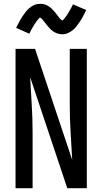

<svg xmlns="http://www.w3.org/2000/svg" viewBox="-20 -993 540 1013"><path d="M62 0V-735H165L361 -149Q357 -222 352.5 -295Q348 -368 348 -441V-735H438V0H335L139 -586Q143 -513 147.5 -440Q152 -367 152 -294V0ZM308 -812Q303 -812 298 -813Q293 -814 288.5 -815Q284 -816 279.5 -817.5Q275 -819 270.5 -821.5Q266 -824 262 -826.5Q258 -829 254.5 -832Q251 -835 247 -838.5Q243 -842 240 -846Q237 -850 233.5 -853.5Q230 -857 227.5 -860.5Q225 -864 222 -867.5Q219 -871 215.5 -875.5Q212 -880 208.5 -884.5Q205 -889 202.5 -892Q200 -895 195.5 -897.5Q191 -900 191 -904H194Q194 -903 191 -901Q188 -899 185.5 -896Q183 -893 181 -890.5Q179 -888 177.5 -886.5Q176 -885 174.5 -883Q173 -881 171.5 -879Q170 -877 168.5 -874.5Q167 -872 165.5 -869.5Q164 -867 162 -864.5Q160 -862 158.5 -859Q157 -856 155 -853Q153 -850 151 -846.5Q149 -843 147 -839.5Q145 -836 143 -832Q141 -828 139 -824Q137 -820 135 -815L65 -846Q74 -864 82 -879Q90 -894 98.5 -906.5Q107 -919 115 -929.5Q123 -940 135 -950.5Q147 -961 161.5 -967Q176 -973 192 -973Q197 -973 202 -972.5Q207 -972 211.5 -971Q216 -970 220.5 -968Q225 -966 229.5 -964Q234 -962 238 -959Q242 -956 245.5 -953.5Q249 -951 253 -947Q257 -943 260 -939.5Q263 -936 266.5 -932.5Q270 -929 272.5 -925.5Q275 -922 278 -918.5Q281 -915 284.5 -910Q288 -905 291.5 -901Q295 -897 297.5 -893.5Q300 -890 304.5 -888Q309 -886 309 -882H306Q306 -883 309 -885Q312 -887 314.5 -889.5Q317 -892 319 -894.5Q321 -897 322.5 -899Q324 -901 325.5 -903Q327 -905 328.5 -907Q330 -909 331.5 -911Q333 -913 334.5 -915.5Q336 -918 338 -921Q340 -924 341.5 -927Q343 -930 345 -933Q347 -936 349 -939.5Q351 -943 353 -946.5Q355 -950 357 -954Q359 -958 361 -962Q363 -966 365 -970L435 -940Q426 -922 418 -906.5Q410 -891 401.5 -879Q393 -867 385 -856Q377 -845 365 -835Q353 -825 338.5 -818.5Q324 -812 308 -812Z"/></svg>

Font: Iosevka Medium
Style: Regular
Weight: 500
Monospace: yes
Designer: Belleve Invis
Foundry: Belleve Invis
Version: Version 32.5.0; ttfautohint (v1.8.4)